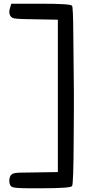

<svg xmlns="http://www.w3.org/2000/svg" viewBox="-20 -840 482 1019"><path d="M29.3 -778.3Q29.3 -788.1 40 -820.3H197.3Q355.5 -820.3 362.3 -809.6Q368.2 -803.7 369.1 -653.3Q372.1 -411.1 372.1 -355.5V-264.6Q371.1 -197.3 371.1 -107.4Q370.1 140.6 362.3 147.5Q355.5 159.2 198.2 159.2H138.7Q61.5 159.2 46.9 153.3Q29.3 146.5 29.3 120.1Q29.3 94.7 43.9 84Q55.7 76.2 95.7 76.2Q194.3 75.2 287.1 73.2V-735.4Q164.1 -738.3 127.9 -738.3Q56.6 -739.3 46.9 -745.1Q29.3 -753.9 29.3 -778.3Z"/></svg>

Font: Semi-Sweet
Style: Book
Weight: 400
Designer: Walter E Stewart
Version: 0.5